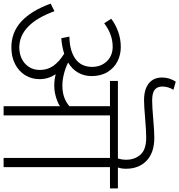

<svg xmlns="http://www.w3.org/2000/svg" viewBox="15 -1010 995 1065"><g transform="rotate(90 512.5 -477.5)"><path d="M1025 -590H907V0H856V-590H620V0H569V-313Q555 -302 522 -291.5Q489 -281 455 -281Q422 -281 392 -289Q419 -247 419 -200Q419 -155 397 -119.5Q375 -84 335 -63.5Q295 -43 243 -43Q160 -43 100 -97.5Q40 -152 0 -261L42 -282Q113 -88 243 -87Q300 -88 334 -120Q368 -152 368 -202Q368 -243 345.5 -275.5Q323 -308 278 -336Q236 -323 192 -320L183 -365Q261 -366 306 -398Q351 -430 351 -491Q351 -540 320 -572.5Q289 -605 239 -605Q171 -605 109 -558L84 -597Q114 -620 154.5 -635Q195 -650 241 -650Q284 -650 320.5 -631.5Q357 -613 379.5 -576.5Q402 -540 402 -488Q402 -447 383 -413.5Q364 -380 327 -358Q351 -345 386.5 -335.5Q422 -326 455 -326Q525 -326 569 -365V-590H429V-634H859Q866 -657 866 -680Q866 -727 838 -759Q810 -791 743 -791Q708 -791 636 -785Q568 -779 536 -779Q476 -779 443 -805Q410 -831 410 -879Q410 -920 433 -955L478 -942Q460 -912 460 -881Q460 -852 478 -838Q496 -824 537 -824Q571 -824 641 -830Q711 -836 743 -836Q827 -836 871.5 -793Q916 -750 916 -679Q916 -654 909 -634H1025Z"/></g></svg>

Font: Martel Sans ExtraLight
Style: Regular
Weight: 275
Designer: Dan Reynolds and Mathieu Réguer
Foundry: Dan Reynolds and Mathieu Réguer
Version: Version 1.002; ttfautohint (v1.1) -l 5 -r 5 -G 72 -x 0 -D la